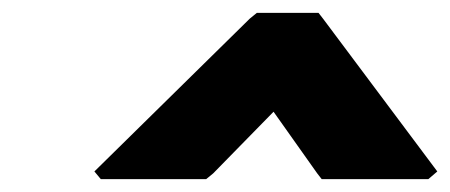

<svg xmlns="http://www.w3.org/2000/svg" viewBox="-20 -872 701 299"><path d="M474 -602 481 -593H647L661 -605L483 -843L476 -852H380L369 -843L127 -605L137 -593H301L312 -602L406 -698Z"/></svg>

Font: Hussar Woodtype
Style: UltraObl
Weight: 900
Foundry: Cannot Into Space Fonts
Version: Version 1.07